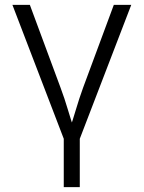

<svg xmlns="http://www.w3.org/2000/svg" viewBox="-20 -561 587 785"><path d="M242.2 10.3 30.8 -541H102.1L227.5 -202.6Q244.1 -158.2 257.3 -113.5Q270.5 -68.8 285.2 -26.4H262.7Q277.3 -68.8 290.5 -113.5Q303.7 -158.2 319.8 -202.6L445.3 -541H516.6L304.7 10.3ZM240.7 204.1V-3.9H306.2V204.1Z"/></svg>

Font: Inter 17pt Light
Style: Regular
Weight: 300
Version: Version 4.001;git-66647c0bb